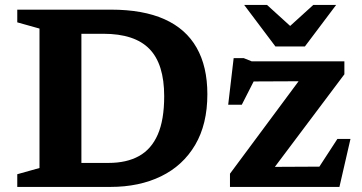

<svg xmlns="http://www.w3.org/2000/svg" viewBox="-20 -736 1426 756"><path d="M626.5 -357Q626.5 -484 568.2 -543.5Q510 -603 387 -603H221L210.5 -698H417.5Q543.5 -698 627.8 -660.2Q712 -622.5 754.2 -548.2Q796.5 -474 796.5 -365Q796.5 -247 748.5 -165.5Q700.5 -84 614.5 -42Q528.5 0 414.5 0H210.5L221 -94.5H407.5Q478.5 -94.5 527.2 -121.5Q576 -148.5 601.2 -206.2Q626.5 -264 626.5 -357ZM48 0V-50L135.5 -74.5V-623.5L48 -648V-698H300.5V0ZM885.5 0V-52L1190.5 -463L1247.5 -416.5L920.5 -415L1011.5 -479.5L932 -323.5H878.5L900 -507H940L971 -494.5H1336V-443.5L1025.5 -30L974.5 -78.5L1267 -80L1202.5 -26L1308.5 -189H1360L1316.5 0ZM1140 -618H1105L1213.5 -716.5H1303.5L1180.5 -553H1064.5L941.5 -716.5H1031.5Z"/></svg>

Font: Newsreader 9pt SemiBold
Style: Regular
Weight: 600
Designer: Hugues Gentile
Foundry: Production Type
Version: Version 1.003